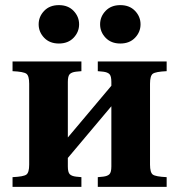

<svg xmlns="http://www.w3.org/2000/svg" viewBox="-20 -730 700 750"><path d="M392.5 -582.5Q371 -605 371 -635Q371 -665 392.5 -687.5Q414 -710 450 -710Q486 -710 507.5 -687.5Q529 -665 529 -635Q529 -605 507.5 -582.5Q486 -560 450 -560Q414 -560 392.5 -582.5ZM152.5 -582.5Q131 -605 131 -635Q131 -665 152.5 -687.5Q174 -710 210 -710Q246 -710 267.5 -687.5Q289 -665 289 -635Q289 -605 267.5 -582.5Q246 -560 210 -560Q174 -560 152.5 -582.5ZM29 0V-38Q72 -40 83 -48Q94 -56 94 -87V-403Q94 -434 83 -442Q72 -450 29 -452V-490H298V-452L277 -450Q260 -448 252.5 -440.5Q245 -433 245 -410V-193L415 -395V-410Q415 -433 407.5 -440.5Q400 -448 383 -450L362 -452V-490H631V-452Q588 -450 577 -442Q566 -434 566 -403V-87Q566 -56 577 -48Q588 -40 631 -38V0H362V-38L383 -40Q400 -42 407.5 -49.5Q415 -57 415 -80V-315L245 -113V-80Q245 -57 252.5 -49.5Q260 -42 277 -40L298 -38V0Z"/></svg>

Font: Heuristica
Style: Bold
Weight: 700
Version: Version 1.0.2